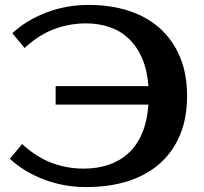

<svg xmlns="http://www.w3.org/2000/svg" viewBox="-20 -740 830 780"><path d="M320 -55Q375 -55 421 -70.5Q467 -86 501.5 -117.5Q536 -149 557 -198Q578 -247 583 -315H206V-390H583Q578 -456 557 -504Q536 -552 502.5 -583.5Q469 -615 425 -630Q381 -645 330 -645Q262 -645 199.5 -621.5Q137 -598 80 -545L30 -605Q87 -658 168 -689Q249 -720 340 -720Q430 -720 503.5 -696Q577 -672 629.5 -625Q682 -578 711 -509Q740 -440 740 -350Q740 -260 711 -191Q682 -122 628.5 -75Q575 -28 499.5 -4Q424 20 330 20Q239 20 158 -11Q77 -42 20 -95L70 -155Q127 -102 189.5 -78.5Q252 -55 320 -55Z"/></svg>

Font: Prosto One
Style: Regular
Weight: 400
Designer: Pavel Emelyanov and Jovanny lemonad
Foundry: Pavel Emelyanov and Jovanny Lemonad
Version: Version 1.001